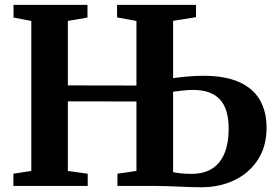

<svg xmlns="http://www.w3.org/2000/svg" viewBox="-20 -763 1132 788"><path d="M806 5.5Q786 5.5 762.2 4.8Q738.5 4 712.8 2.8Q687 1.5 660.2 0.8Q633.5 0 607.5 0H462V-50L540 -61.5V-346.5L258.5 -347V-61.5L340 -50V0H35V-50L108.5 -61.5V-677L35.5 -691V-743H339V-691L258.5 -677V-412.5L540 -412V-677L460.5 -691.5V-743H784.5V-692.5L690.5 -677.5V-442.5Q716 -446 749.5 -449Q783 -452 814 -452Q902.5 -452 960.2 -426.8Q1018 -401.5 1046 -353.5Q1074 -305.5 1074 -239Q1074 -162 1038.2 -107.2Q1002.5 -52.5 942 -23.5Q881.5 5.5 806 5.5ZM765.5 -49.5Q818.5 -49.5 852.2 -72Q886 -94.5 902.2 -136Q918.5 -177.5 918.5 -234Q918.5 -317 882 -355.5Q845.5 -394 773 -394Q753.5 -394 730.2 -391.5Q707 -389 690.5 -386.5V-56.5Q704 -53.5 723 -51.5Q742 -49.5 765.5 -49.5Z"/></svg>

Font: Merriweather 48pt
Style: Bold
Weight: 700
Version: Version 2.100